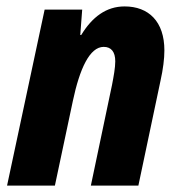

<svg xmlns="http://www.w3.org/2000/svg" viewBox="-20 -578 561 598"><path d="M2 0H151L207 -264C228 -363 259 -432 303 -432C326 -432 339 -417 339 -387C339 -367 334 -340 329 -314L263 0H411L480 -327C488 -363 492 -395 492 -421C492 -511 443 -558 368 -558C311 -558 267 -525 233 -469H230L236 -548H119Z"/></svg>

Font: Noto Sans Display SemiCondensed Extra
Style: Italic
Weight: 800
Width: 4
Italic angle: -12°
Designer: Monotype Design Team
Foundry: Monotype Imaging Inc.
Version: Version 1.900